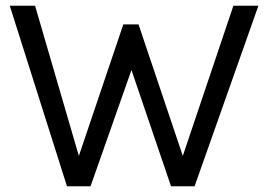

<svg xmlns="http://www.w3.org/2000/svg" viewBox="-20 -648 934 668"><path d="M14 -628H102L265 -69H242L409 -563H462L627 -73H605L792 -628H879L657 0H575L430 -426H445L295 0H213Z"/></svg>

Font: Karla ExtraLight
Style: Regular
Weight: 400
Version: Version 2.001